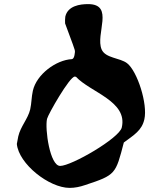

<svg xmlns="http://www.w3.org/2000/svg" viewBox="-20 -881 726 935"><path d="M209 -302C214 -324 319 -508 344 -508C345 -508 349 -507 350 -507C421 -431 603 -388 573 -260C561 -208 328 -73 273 -73C223 -73 198 -253 209 -302ZM62 -180C71 -83 219 34 319 34C344 34 369 29 395 20C544 -29 543 -33 583 -187C633 -224 671 -246 683 -300C700 -374 649 -534 599 -573C564 -600 494 -597 475 -640C443 -714 539 -861 409 -861C370 -861 310 -853 298 -800C297 -795 296 -771 297 -767C303 -752 328 -682 334 -667C343 -638 348 -637 343 -614C342 -609 340 -595 330 -593C253 -589 158 -519 140 -439C133 -408 134 -379 127 -348C116 -302 80 -265 69 -217C68 -211 63 -185 62 -180Z"/></svg>

Font: Charger
Style: OversprayIt
Weight: 400
Designer: Jasper
Foundry: Cannot Into Space Fonts
Version: Version 0.980